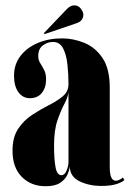

<svg xmlns="http://www.w3.org/2000/svg" viewBox="-20 -666 476 698"><path d="M145.5 11Q93 11 59.2 -23Q25.5 -57 25.5 -118Q25.5 -167 46 -197.8Q66.5 -228.5 97 -248.5Q127.5 -268.5 157.8 -283.8Q188 -299 208.5 -316.2Q229 -333.5 229 -360Q229 -395.5 225.2 -431Q221.5 -466.5 209.5 -490Q197.5 -513.5 172.5 -513.5Q153 -513.5 136 -501Q119 -488.5 119 -462Q119 -448 126.2 -436.5Q133.5 -425 140.5 -411.5Q147.5 -398 147.5 -377.5Q147.5 -347 132 -328Q116.5 -309 89 -309Q62.5 -309 46.8 -331Q31 -353 31 -391Q31 -431.5 54 -462Q77 -492.5 116.8 -509.5Q156.5 -526.5 205.5 -526.5Q246.5 -526.5 286.5 -510.2Q326.5 -494 352.8 -455Q379 -416 379 -347.5V-58Q379 -9 401 -9Q408 -9 415.5 -13Q423 -17 426.5 -21L432 -12Q428 -5.5 406.5 2.2Q385 10 347.5 10Q304.5 10 269.5 -6.8Q234.5 -23.5 233.5 -61Q232.5 -47.5 224.8 -30.5Q217 -13.5 198.5 -1.2Q180 11 145.5 11ZM203.5 -29Q215 -29 222 -45.8Q229 -62.5 229 -76.5V-332Q227.5 -313.5 214.5 -289.2Q201.5 -265 189 -229Q176.5 -193 176.5 -137.5Q176.5 -86 182 -57.5Q187.5 -29 203.5 -29ZM142 -542 139.5 -545.5 224 -634Q236.5 -646.5 250.5 -646.5Q268 -646.5 278.5 -627.5Q283 -620 283 -611.5Q283 -602.5 277 -594Q271 -585.5 256.5 -581Z"/></svg>

Font: Imbue 100pt Black
Style: Regular
Weight: 900
Designer: Tyler Finck
Foundry: Etcetera Type Company
Version: Version 1.102; ttfautohint (v1.8.3)